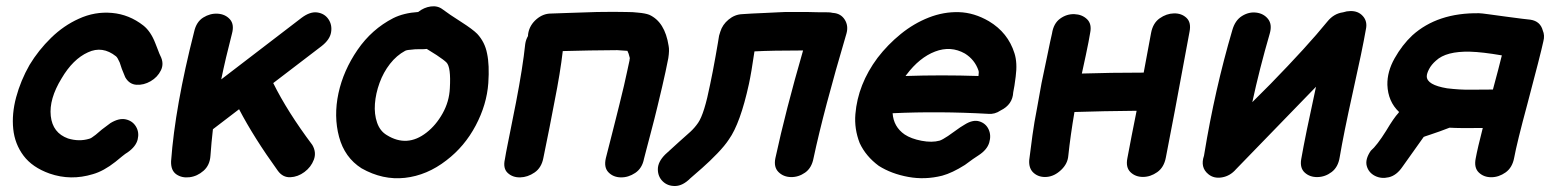

<svg xmlns="http://www.w3.org/2000/svg" viewBox="-20 -575 5054 624"><path d="M282 -9Q317 -19 355 -49L377 -67Q388 -76 395 -80Q422 -99 427.5 -122Q433 -145 422 -163.5Q411 -182 389 -187Q367 -192 339 -175Q328 -167 311 -154L291 -137Q276 -125 270 -124Q237 -114 201 -125Q151 -143 145 -198Q139 -253 180 -320Q217 -383 266 -405Q313 -427 357 -392Q362 -388 369 -372L376 -351Q382 -335 387 -324Q400 -301 423.5 -299.5Q447 -298 469.5 -311Q492 -324 503 -346.5Q514 -369 501 -394Q498 -400 494 -411L485 -434Q470 -473 446 -492Q400 -528 344 -533Q288 -538 236 -514Q187 -492 146 -452Q105 -412 76 -364Q47 -313 32.5 -259Q18 -205 23 -156Q28 -107 56.5 -69Q85 -31 141 -11Q210 13 282 -9Z M883 -20Q899 2 923.5 1Q948 0 969.5 -16Q991 -32 1000 -56Q1009 -80 995 -104Q914 -212 868 -305L1025 -425Q1052 -446 1056 -470Q1060 -494 1047.5 -512.5Q1035 -531 1011.5 -534.5Q988 -538 960 -517L699 -317Q713 -385 734 -466Q742 -496 727 -512.5Q712 -529 687.5 -530.5Q663 -532 640.5 -518Q618 -504 611 -472Q549 -229 536 -51Q535 -21 553 -8.5Q571 4 596 1Q621 -2 641.5 -20Q662 -38 664 -69Q667 -112 672 -155L757 -220Q805 -128 883 -20Z M1155 -28Q1224 11 1296 3Q1368 -5 1431 -54Q1490 -99 1526 -167Q1562 -235 1567 -305Q1571 -364 1563 -401Q1556 -438 1531 -465Q1516 -480 1480 -503Q1439 -529 1418 -545Q1402 -557 1380 -554Q1358 -551 1339 -536Q1292 -533 1258 -516Q1188 -480 1142 -413Q1096 -346 1080 -272Q1064 -197 1082 -130Q1100 -63 1155 -28ZM1237 -136Q1215 -149 1205.5 -176.5Q1196 -204 1198.5 -237.5Q1201 -271 1213.5 -305.5Q1226 -340 1247.5 -367.5Q1269 -395 1297 -410Q1303 -413 1321 -414Q1327 -415 1337 -415H1348Q1359 -415 1367 -416L1399 -396Q1423 -380 1431 -372Q1446 -357 1442 -288Q1440 -245 1418.5 -206.5Q1397 -168 1366 -144Q1303 -95 1237 -136Z M1621 -58Q1614 -28 1630 -13Q1646 2 1670.5 1.5Q1695 1 1717.5 -14.5Q1740 -30 1746 -62Q1753 -99 1766 -161Q1778 -223 1782 -244Q1801 -339 1809 -409Q1860 -410 1896 -411Q1952 -412 1986 -412Q2005 -411 2016 -410H2019Q2023 -403 2027 -386Q2026 -383 2026 -379L2018 -342Q2010 -303 1993 -235Q1989 -219 1982.5 -193Q1976 -167 1969 -139.5Q1962 -112 1956.5 -90.5Q1951 -69 1949 -61Q1942 -31 1957.5 -15Q1973 1 1997.5 1.5Q2022 2 2044.5 -13Q2067 -28 2073 -59Q2075 -67 2080.5 -88Q2086 -109 2093 -135.5Q2100 -162 2106.5 -187.5Q2113 -213 2117 -230Q2134 -300 2143 -342Q2149 -369 2152 -386Q2156 -412 2153 -426Q2141 -504 2090 -527Q2077 -532 2053 -534Q2038 -536 2015 -536Q1979 -537 1920 -536Q1881 -535 1828 -533Q1774 -531 1771 -531Q1745 -531 1723.5 -512.5Q1702 -494 1697 -468Q1696 -463 1696 -458Q1689 -446 1687 -432Q1679 -356 1657 -242Q1655 -232 1650.5 -209.5Q1646 -187 1640.5 -159Q1635 -131 1629.5 -104Q1624 -77 1621 -58Z M2223 5Q2237 -7 2262 -29Q2287 -51 2311.5 -76.5Q2336 -102 2349 -122Q2386 -174 2414 -302Q2422 -339 2432 -408Q2489 -411 2590 -411Q2533 -214 2500 -61Q2494 -32 2510 -16Q2526 0 2550.5 0.5Q2575 1 2596.5 -14Q2618 -29 2624 -61Q2657 -216 2731 -466Q2738 -491 2725.5 -511Q2713 -531 2688 -533H2687Q2679 -535 2671 -535Q2635 -535 2604 -536Q2572 -536 2558 -536H2532Q2527 -536 2509 -535Q2491 -534 2468 -533Q2445 -532 2424 -531Q2403 -530 2392 -529Q2368 -528 2348 -511.5Q2328 -495 2321 -472Q2319 -466 2317 -459Q2316 -453 2313 -434.5Q2310 -416 2305.5 -391.5Q2301 -367 2296.5 -343Q2292 -319 2288 -301Q2269 -205 2249 -176Q2238 -160 2224 -147Q2210 -134 2187 -114L2142 -73Q2118 -49 2118 -25Q2118 -1 2134 14.5Q2150 30 2174.5 29.5Q2199 29 2223 5Z M2932 0Q2986 10 3042 -4Q3075 -13 3116 -39L3142 -58Q3154 -66 3160 -70Q3188 -88 3195 -111.5Q3202 -135 3193 -154.5Q3184 -174 3163 -180.5Q3142 -187 3115 -170Q3101 -162 3085 -150L3061 -133Q3043 -121 3034 -118Q3009 -111 2975 -117.5Q2941 -124 2920 -138Q2884 -163 2881 -207Q3032 -214 3192 -205Q3213 -203 3232 -216Q3271 -235 3273 -275Q3274 -283 3277 -297L3281 -326Q3287 -371 3277 -402Q3256 -469 3194 -506Q3146 -534 3096.5 -535.5Q3047 -537 2998.5 -518Q2950 -499 2907.5 -464.5Q2865 -430 2832 -387Q2768 -301 2760 -204Q2756 -156 2774 -110Q2794 -67 2836 -36Q2877 -10 2932 0ZM2923 -328 2926 -332Q2968 -388 3019 -407.5Q3070 -427 3116 -401Q3148 -381 3160 -346Q3162 -341 3160 -328Q3040 -332 2923 -328Z M3429 -23Q3450 -43 3452 -69Q3459 -135 3472 -211Q3564 -214 3674 -215Q3657 -131 3644 -61Q3638 -31 3654 -15.5Q3670 0 3694.5 0Q3719 0 3741 -15.5Q3763 -31 3769 -63Q3789 -163 3846 -472Q3852 -502 3836 -517Q3820 -532 3795.5 -531.5Q3771 -531 3749 -515.5Q3727 -500 3721 -468L3697 -339Q3589 -339 3496 -336L3509 -396Q3519 -443 3523 -468Q3529 -497 3513 -512.5Q3497 -528 3472 -529Q3447 -530 3425.5 -514.5Q3404 -499 3399 -466Q3395 -450 3383 -391Q3371 -332 3365 -305L3351 -227Q3341 -176 3335.5 -135.5Q3330 -95 3325 -55Q3323 -27 3340 -12.5Q3357 2 3382 0Q3407 -2 3429 -23Z M3907 -9Q3925 6 3951.5 1.5Q3978 -3 3997 -25Q4011 -40 4192 -226L4257 -293Q4222 -133 4209 -58Q4204 -29 4220.5 -14Q4237 1 4262 0.5Q4287 0 4308 -16Q4329 -32 4334 -64Q4347 -141 4376 -272Q4408 -415 4419 -479Q4425 -505 4409.5 -522.5Q4394 -540 4368 -539Q4357 -539 4345 -535Q4315 -531 4294 -505Q4229 -425 4109 -302L4050 -243Q4073 -350 4107 -467Q4115 -496 4101 -513.5Q4087 -531 4063 -534Q4039 -537 4016.5 -523Q3994 -509 3985 -477Q3928 -283 3894 -75L3893 -69Q3880 -31 3907 -9Z M4538 -33 4607 -130 4612 -132Q4615 -133 4628.5 -137.5Q4642 -142 4659 -148Q4676 -154 4691 -160Q4723 -158 4799 -159Q4782 -93 4776 -60Q4770 -30 4786 -14.5Q4802 1 4826.5 1Q4851 1 4873 -14.5Q4895 -30 4901 -62Q4910 -111 4944 -237Q4987 -399 4996 -441Q5001 -460 4994 -476Q4986 -506 4954 -511Q4951 -511 4927.5 -514Q4904 -517 4874 -521Q4844 -525 4819 -528.5Q4794 -532 4787 -532Q4652 -534 4570 -460Q4537 -429 4512.5 -385.5Q4488 -342 4489 -299Q4491 -245 4527 -211L4525 -208Q4510 -192 4485 -150Q4455 -102 4435 -85Q4416 -57 4422 -35.5Q4428 -14 4448.5 -3.5Q4469 7 4494 1Q4519 -5 4538 -33ZM4832 -284Q4794 -284 4759 -283.5Q4724 -283 4683 -288Q4617 -299 4617 -327Q4617 -336 4624.5 -350.5Q4632 -365 4647 -378Q4680 -409 4758 -407Q4797 -406 4861 -395Q4851 -354 4832 -284Z"/></svg>

Font: Balsamiq Sans
Style: Bold Italic
Weight: 700
Italic angle: -12°
Designer: Michael Angeles
Foundry: Balsamiq SRL
Version: Version 1.020; ttfautohint (v1.8.4.7-5d5b);gftools[0.9.26]